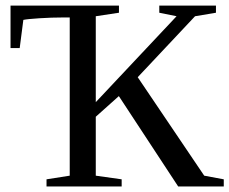

<svg xmlns="http://www.w3.org/2000/svg" viewBox="-20 -675 830 695"><path d="M232.4 -611.8H209Q166.5 -611.8 122.1 -608.9Q77.6 -606 64.5 -603L51.3 -501H18.1V-654.8H410.6V-628.9L326.7 -616.2V-305.2L619.1 -616.2L556.6 -628.9V-654.8H761.7V-628.9L686 -616.2L478.5 -395.5L719.2 -39.1L790 -25.9V0H625L410.2 -327.1L326.7 -252.4V-39.1L420.4 -25.9V0H148.4V-25.9L232.4 -39.1Z"/></svg>

Font: Tinos
Style: Regular
Weight: 400
Designer: Steve Matteson
Foundry: Monotype Imaging Inc.
Version: Version 1.23